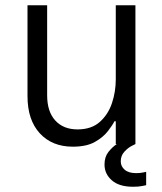

<svg xmlns="http://www.w3.org/2000/svg" viewBox="-20 -550 620 733"><path d="M258 10Q179 10 132 -41Q85 -92 85 -183V-530H160V-186Q160 -124 191 -90Q222 -56 276 -56Q329 -56 361 -84.5Q393 -113 407.5 -156.5Q422 -200 422 -247V-530H497V0Q497 0 483 7Q469 14 455 29Q441 44 441 66Q441 85 456 98Q471 111 500 111Q514 111 526 108.5Q538 106 538 106V157Q538 157 523.5 160Q509 163 488 163Q435 163 407 138.5Q379 114 379 78Q379 49 394 30Q409 11 426 0H422V-87H417Q410 -73 392 -49.5Q374 -26 342 -8Q310 10 258 10Z"/></svg>

Font: Be Vietnam Pro Light
Style: Regular
Weight: 300
Designer: Lam Bao, Tony Le, Vietanh Nguyen
Foundry: Yellow Type Foundry
Version: Version 1.002; ttfautohint (v1.8.3)